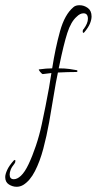

<svg xmlns="http://www.w3.org/2000/svg" viewBox="-127 -500 371 736"><path d="M-38 209Q-50 216 -63 216Q-79 216 -93 207Q-107 198 -107 179Q-107 168 -99.5 151.5Q-92 135 -74 115Q-70 113 -70 113Q-68 113 -68 117Q-68 123 -72 128Q-82 140 -86 150.5Q-90 161 -90 169Q-90 187 -74 187Q-61 187 -47 174Q-32 160 -17.5 129.5Q-3 99 10.5 59Q24 19 33 -23Q40 -56 47.5 -93Q55 -130 61 -164Q67 -198 70 -220Q62 -219 53.5 -218Q45 -217 37 -216Q34 -216 26.5 -225Q19 -234 23 -234Q37 -236 49.5 -237Q62 -238 73 -238Q85 -315 103 -380Q121 -445 155 -473Q163 -480 178 -480Q195 -480 209.5 -469.5Q224 -459 224 -437Q224 -425 218 -410Q212 -395 196 -376Q194 -374 193 -374Q190 -374 190 -380Q190 -386 194 -389Q210 -411 210 -428Q210 -449 193 -449Q180 -449 167 -436Q145 -417 131 -373.5Q117 -330 100 -247L98 -238Q122 -238 139.5 -235.5Q157 -233 167 -231Q170 -230 170 -228Q170 -224 165 -224Q150 -224 132 -223.5Q114 -223 95 -222Q87 -185 79 -135Q71 -85 61.5 -32Q52 21 39 70Q26 119 7 156Q-12 193 -38 209Z"/></svg>

Font: Sassy Frass
Style: Regular
Weight: 400
Designer: Robert E. Leuschke
Foundry: Robert E. Leuschke
Version: Version 1.010; ttfautohint (v1.8.3)